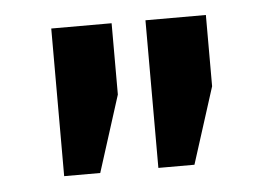

<svg xmlns="http://www.w3.org/2000/svg" viewBox="-32 -800 448 334"><g transform="rotate(-5 192.0 -633.0)"><path d="M67.9 -761.7H173.3V-637.2L130.9 -503.9H67.9ZM232.4 -761.7H337.9V-637.2L295.4 -503.9H232.4Z"/></g></svg>

Font: Suwannaphum
Style: Bold
Weight: 700
Designer: Danh Hong
Version: Version 8.002; ttfautohint (v1.8.3)